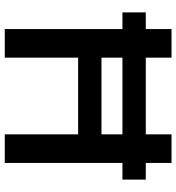

<svg xmlns="http://www.w3.org/2000/svg" viewBox="13 -753 740 806"><g transform="rotate(90 383.0 -350.0)"><path d="M32 -494V-592H734V-494ZM544 0V-700H664V0ZM102 0V-700H222V0ZM204 -308V-406H567V-308Z"/></g></svg>

Font: DM Sans 16pt SemiBold
Style: Regular
Weight: 600
Version: Version 4.004;gftools[0.9.30]